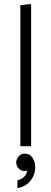

<svg xmlns="http://www.w3.org/2000/svg" viewBox="-20 -747 263 981"><path d="M84 0V-720L136 -727L139 -719V0ZM69 214V174Q92 169 105.5 154Q119 139 119 119Q119 104 115 95L137 82Q140 89 140 97Q140 107 134 114Q128 121 120.5 124Q113 127 106 127Q88 127 75.5 114Q63 101 63 83Q63 65 75.5 51.5Q88 38 107 38Q132 38 146 59Q160 80 160 109Q160 131 150 153.5Q140 176 120 192.5Q100 209 69 214Z"/></svg>

Font: Fustat Light
Style: Regular
Weight: 300
Designer: Mohamed Gaber, Khaled Hosny, Laura Garcia Mut
Foundry: Kief Type Foundry, Alif Type Foundry, Hard Type Foundry
Version: Version 1.007